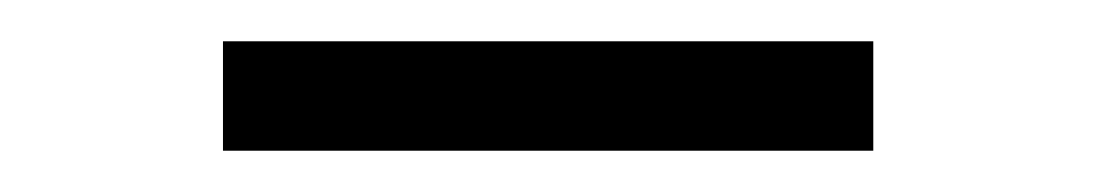

<svg xmlns="http://www.w3.org/2000/svg" viewBox="-20 -342 531 93"><path d="M88 -269H403V-322H88Z"/></svg>

Font: Uncut Sans Light
Style: Regular
Weight: 300
Designer: Kasper Nordkvist
Foundry: UNCUT.wtf
Version: Version 1.304;Glyphs 3.2 (3246)